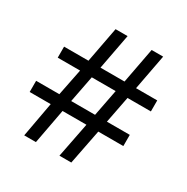

<svg xmlns="http://www.w3.org/2000/svg" viewBox="-163 -855 971 996"><g transform="rotate(30 323.0 -357.0)"><path d="M480 -436H620V-502H493L533 -714H464L424 -502H280L320 -714H248L208 -502H62V-436H196L164 -276H25V-209H151L113 0H183L222 -209H365L324 0H395L436 -209H586V-276H449ZM235 -276 266 -436H409L378 -276Z"/></g></svg>

Font: Noto Sans Cuneiform
Style: Regular
Weight: 400
Designer: Monotype Design Team
Foundry: Monotype Imaging Inc.
Version: Version 2.001